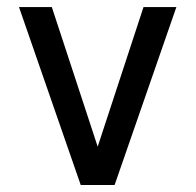

<svg xmlns="http://www.w3.org/2000/svg" viewBox="-20 -528 558 548"><path d="M258.8 -109.4 127.9 -507.8H34.2L210.4 0H307.1L483.4 -507.8H389.6Z"/></svg>

Font: Giphurs
Style: Regular
Weight: 400
Version: Version 2.010